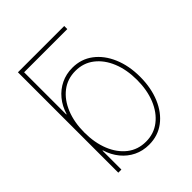

<svg xmlns="http://www.w3.org/2000/svg" viewBox="-205 -851 984 984"><g transform="rotate(-45 286.5 -359.0)"><path d="M101.6 -705.1 89.8 -727.5H425.3V-705.1ZM303.2 10.7Q257.8 10.7 220.2 -7.6Q182.6 -25.9 155.5 -59.1Q128.4 -92.3 114.7 -136.7H112.3V0H89.8V-727.5H112.3V-399.4H114.7Q127.9 -443.8 155.3 -477.1Q182.6 -510.3 220.5 -528.6Q258.3 -546.9 303.2 -546.9Q367.2 -546.9 415 -510.7Q462.9 -474.6 489.7 -411.6Q516.6 -348.6 516.6 -268.6Q516.6 -188 490 -124.8Q463.4 -61.5 415.5 -25.4Q367.7 10.7 303.2 10.7ZM303.2 -11.7Q360.8 -11.7 403.8 -45.2Q446.8 -78.6 470.5 -136.5Q494.1 -194.3 494.1 -268.6Q494.1 -342.3 470.5 -400.1Q446.8 -458 403.8 -491.2Q360.8 -524.4 303.2 -524.4Q245.1 -524.4 202.1 -491.2Q159.2 -458 135.7 -400.1Q112.3 -342.3 112.3 -268.6Q112.3 -194.3 135.7 -136.5Q159.2 -78.6 201.9 -45.2Q244.6 -11.7 303.2 -11.7Z"/></g></svg>

Font: Inter 18pt Thin
Style: Regular
Weight: 250
Designer: Rasmus Andersson
Foundry: rsms
Version: Version 4.001;git-66647c0bb